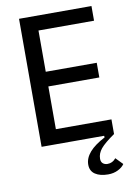

<svg xmlns="http://www.w3.org/2000/svg" viewBox="-98 -760 726 1031"><g transform="rotate(-10 265.0 -245.0)"><path d="M80 -698H475V-618H172V-393H450V-313H172V-80H475V0Q420 38 399 63.5Q378 89 378 118Q378 135 388 143.5Q398 152 413 152Q441 152 459 129L496 167Q485 184 461 196Q437 208 407 208Q363 208 336.5 190.5Q310 173 310 138Q310 67 422 9L421 0H80Z"/></g></svg>

Font: IBM Plex Sans Cond Text
Style: Regular
Weight: 450
Width: 3
Designer: Mike Abbink, Paul van der Laan, Pieter van Rosmalen
Foundry: Bold Monday
Version: Version 1.3